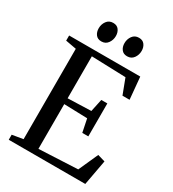

<svg xmlns="http://www.w3.org/2000/svg" viewBox="-222 -1065 1065 1184"><g transform="rotate(30 310.5 -473.0)"><path d="M108.5 -49V-692.5L32 -706.5V-743H538.5L553 -586H502.5L461.5 -694L217.5 -702V-403L383.5 -408.5L402.5 -498H445.5V-263.5H402.5L383.5 -356.5L217.5 -361.5V-43L493.5 -56L556 -195L609 -179.5L576 0H31V-36ZM221 -810.5Q195 -810.5 181.2 -828.5Q167.5 -846.5 167.5 -873Q167.5 -902 183.8 -924.2Q200 -946.5 229 -946.5H230Q256.5 -946.5 270 -928.2Q283.5 -910 283.5 -884Q283.5 -855.5 267.2 -833Q251 -810.5 222 -810.5ZM404.5 -810.5Q378.5 -810.5 364.8 -828.5Q351 -846.5 351 -873Q351 -902 367.2 -924.2Q383.5 -946.5 412.5 -946.5H413.5Q440 -946.5 453.5 -928.2Q467 -910 467 -884Q467 -855.5 450.8 -833Q434.5 -810.5 405.5 -810.5Z"/></g></svg>

Font: Merriweather 72pt
Style: Regular
Weight: 400
Version: Version 2.100